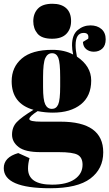

<svg xmlns="http://www.w3.org/2000/svg" viewBox="-30 -751 582 1021"><path d="M411 -528 439 -545Q445 -576 415 -576Q372 -576 372 -510Q372 -484 379 -450Q455 -399 455 -323Q455 -240 400 -196Q345 -152 251 -152Q212 -152 170 -160Q126 -132 126 -118Q126 -104 190 -104H292Q519 -104 519 59Q519 147 450.5 198.5Q382 250 237 250Q-10 250 -10 143Q-10 85 67 63L127 90Q119 119 119 145Q119 231 247 231Q325 231 367 202Q409 173 409 125Q409 87 383.5 72.5Q358 58 282 58H185Q104 58 69 31Q34 4 34 -35Q34 -75 59 -101.5Q84 -128 148 -167Q32 -200 32 -319Q32 -394 86 -440Q140 -486 248 -486Q313 -486 359 -461Q353 -488 353 -510Q353 -566 383 -591Q413 -616 451 -616Q487 -616 509.5 -596.5Q532 -577 532 -542Q532 -509 514 -492.5Q496 -476 469 -476Q445 -476 428.5 -489.5Q412 -503 411 -528ZM199 -341V-287Q199 -220 210.5 -196Q222 -172 246 -172Q269 -172 279.5 -195.5Q290 -219 290 -292V-341Q290 -419 280 -443.5Q270 -468 247 -468Q223 -468 211 -442.5Q199 -417 199 -341ZM147 -638Q147 -679 171.5 -705Q196 -731 249 -731Q296 -731 322 -707.5Q348 -684 348 -639Q348 -597 323 -571Q298 -545 247 -545Q192 -545 169.5 -572Q147 -599 147 -638Z"/></svg>

Font: Abril Fatface
Style: Regular
Weight: 400
Designer: Veronika Burian, Jos Scaglione
Foundry: TypeTogether
Version: Version 1.001